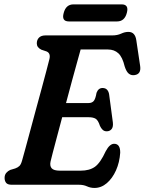

<svg xmlns="http://www.w3.org/2000/svg" viewBox="-20 -866 678 900"><path d="M349.5 0H35Q15.5 0 8.5 -9.2Q1.5 -18.5 1.5 -32Q1.5 -46.5 9.5 -55.8Q17.5 -65 28 -69.5L51.5 -76.5Q64 -81 71.2 -88.2Q78.5 -95.5 83.5 -113.5Q89 -132.5 99 -169.5Q109 -206.5 121.8 -253.8Q134.5 -301 148.2 -351.8Q162 -402.5 174.8 -449.5Q187.5 -496.5 197.2 -533.2Q207 -570 211.5 -588.5Q218.5 -616.5 198 -625L174 -633Q152.5 -643.5 152.5 -662.5Q152.5 -679.5 163 -689.8Q173.5 -700 193 -700H505.5Q530 -700 547.5 -708.2Q565 -716.5 582 -716.5Q613.5 -716.5 619 -677L637 -556.5Q642.5 -518.5 611 -514Q595.5 -511.5 584 -520.5Q572.5 -529.5 564.5 -554.5Q554 -598.5 534.8 -616.2Q515.5 -634 486 -634H358Q353.5 -618.5 343 -580Q332.5 -541.5 318.2 -490Q304 -438.5 289.5 -383H395.5Q410.5 -383 419 -392.2Q427.5 -401.5 432.5 -431Q441 -453.5 460.5 -453.5Q474.5 -453.5 482 -445.2Q489.5 -437 491.5 -423.5L509 -292.5Q511.5 -271 503 -260.8Q494.5 -250.5 480 -250.5Q468.5 -250.5 461 -257.8Q453.5 -265 448.5 -276Q440 -302.5 428.2 -309.5Q416.5 -316.5 395.5 -316.5H271.5Q258.5 -267.5 247 -224.5Q235.5 -181.5 227.5 -150.8Q219.5 -120 217 -109Q212.5 -88.5 222.2 -77.2Q232 -66 261 -66H358Q399.5 -66 425 -84.2Q450.5 -102.5 475.5 -157Q494 -192 515 -192Q544 -192 543.5 -150Q540.5 -105 523.8 -67.5Q507 -30 480.8 -7.5Q454.5 15 423 15Q404 15 387.8 7.5Q371.5 0 349.5 0ZM278.5 -805Q289 -845.5 324.5 -845.5H550Q585.5 -845.5 574.5 -805.5Q564 -765.5 528.5 -765.5H303Q267.5 -765.5 278.5 -805Z"/></svg>

Font: Fraunces 144pt SuperSoft SemiBold
Style: Italic
Weight: 600
Italic angle: -16°
Version: Version 1.000;[b76b70a41]